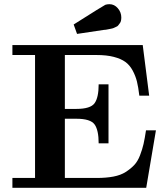

<svg xmlns="http://www.w3.org/2000/svg" viewBox="-20 -895 795 915"><path d="M39.1 0V-46.9H147V-632.8H39.1V-680.2H660.2L690.9 -439H644Q639.2 -480 632.6 -506.6Q626 -533.2 612.1 -559.1Q598.1 -585 577.1 -600.1Q556.2 -615.2 522 -624Q487.8 -632.8 440.9 -632.8H289.1V-376H344.2Q411.1 -376 430.7 -403.1Q450.2 -430.2 450.2 -493.2H497.1V-211.9H450.2Q450.2 -274.9 430.7 -302Q411.1 -329.1 344.2 -329.1H289.1V-46.9H440.9Q485.8 -46.9 520.5 -53.5Q555.2 -60.1 579.1 -75.4Q603 -90.8 619.6 -108.4Q636.2 -126 647.2 -154.5Q658.2 -183.1 664.1 -209Q669.9 -234.9 675.8 -273.9H723.1L676.8 0ZM331.1 -778.3Q473.1 -868.2 481.9 -872.1Q490.7 -875 501 -875H502Q524.9 -875 541.5 -855.7Q558.1 -836.4 558.1 -812Q558.1 -804.2 556.6 -796.6Q555.2 -789.1 551 -784.2Q546.9 -779.3 543.9 -774.7Q541 -770 533.4 -767.1Q525.9 -764.2 522.9 -762.2Q520 -760.3 510 -758.3Q500 -756.3 498 -755.9Q496.1 -755.4 484.9 -753.4L474.1 -752.4Q438 -746.6 347.2 -733.4Z"/></svg>

Font: CMU Serif
Style: Bold
Weight: 700
Version: Version 0.7.0